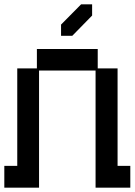

<svg xmlns="http://www.w3.org/2000/svg" viewBox="-20 -857 625 890"><path d="M0 13V-88H60V-540H151V-630H433V-540H525V-88H584V13H423V-530H161V13ZM263 -691V-743L356 -837H407V-785L315 -691Z"/></svg>

Font: Pixelify Sans
Style: Regular
Weight: 400
Designer: Stefie Justprince
Foundry: Typecalism Foundryline
Version: Version 1.000;February 13, 2025;FontCreator 15.0.0.3015 64-b